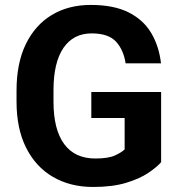

<svg xmlns="http://www.w3.org/2000/svg" viewBox="-20 -741 722 771"><path d="M627 -371.6V-89.8Q610.4 -70.3 575.7 -46.9Q541 -23.4 486.3 -6.8Q431.6 9.8 354 9.8Q262.2 9.8 192.9 -30.5Q123.5 -70.8 85 -147.5Q46.4 -224.1 46.4 -333V-377.4Q46.4 -486.8 83.5 -563.5Q120.6 -640.1 187.7 -680.7Q254.9 -721.2 344.2 -721.2Q437 -721.2 496.6 -691.2Q556.2 -661.1 587.4 -608.2Q618.7 -555.2 626.5 -486.8H484.4Q476.1 -541 445.6 -574Q415 -606.9 348.1 -606.9Q274.4 -606.9 234.6 -548.3Q194.8 -489.7 194.8 -378.4V-333Q194.8 -221.2 237.5 -162.8Q280.3 -104.5 362.8 -104.5Q415 -104.5 441.9 -116.9Q468.8 -129.4 480.5 -141.1V-267.1H346.7V-371.6Z"/></svg>

Font: Vazirmatn RD
Style: Bold
Weight: 700
Designer: Saber Rastikerdar
Foundry: Saber Rastikerdar
Version: Version 32.102